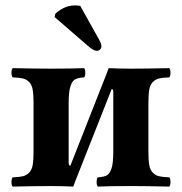

<svg xmlns="http://www.w3.org/2000/svg" viewBox="-20 -688 673 710"><path d="M240.2 -75.2 374 -415Q375.5 -418.9 377.9 -425.5Q380.4 -432.1 381.8 -436Q425.8 -434.1 463.9 -434.1Q520 -434.1 606 -436Q610.4 -431.6 610.4 -418.9Q610.4 -406.2 606 -401.9Q580.6 -400.9 567.6 -397.7Q554.7 -394.5 544.9 -384.5Q535.2 -374.5 532 -356.7Q528.8 -338.9 528.8 -307.1V-127Q528.8 -95.2 532 -77.4Q535.2 -59.6 544.9 -49.6Q554.7 -39.6 567.6 -36.4Q580.6 -33.2 606 -32.2Q610.4 -27.8 610.4 -15.1Q610.4 -2.4 606 2Q522 0 463.9 0Q387.7 0 341.8 2Q337.4 -2.4 337.4 -15.1Q337.4 -27.8 341.8 -32.2Q364.7 -33.7 375.5 -39.8Q386.2 -45.9 392.6 -65.9Q398.9 -85.9 398.9 -127V-347.2Q398.9 -358.9 393.1 -358.9L258.8 -19Q257.3 -15.1 254.9 -8.5Q252.4 -2 251 2Q207 0 168.9 0Q112.8 0 26.9 2Q22.5 -2.4 22.5 -15.1Q22.5 -27.8 26.9 -32.2Q52.2 -33.2 65.2 -36.4Q78.1 -39.6 87.9 -49.6Q97.7 -59.6 100.8 -77.4Q104 -95.2 104 -127V-307.1Q104 -338.9 100.8 -356.7Q97.7 -374.5 87.9 -384.5Q78.1 -394.5 65.2 -397.7Q52.2 -400.9 26.9 -401.9Q22.5 -406.2 22.5 -418.9Q22.5 -431.6 26.9 -436Q110.8 -434.1 168.9 -434.1Q245.1 -434.1 291 -436Q295.4 -431.6 295.4 -418.9Q295.4 -406.2 291 -401.9Q268.1 -400.4 257.3 -394.3Q246.6 -388.2 240.2 -368.2Q233.9 -348.1 233.9 -307.1V-86.9Q233.9 -75.2 240.2 -75.2ZM276.9 -666 346.2 -542Q355 -526.4 355 -516.1Q355 -509.8 349.9 -504.9Q344.7 -500 337.9 -500Q325.7 -500 303.2 -520L182.1 -625L184.1 -636.2Q192.9 -646.5 213.1 -657.2Q233.4 -668 256.8 -668Q269 -668 276.9 -666Z"/></svg>

Font: Common Serif
Style: Bold
Weight: 700
Designer: Philipp H. Poll, Khaled Hosny
Foundry: Stefan Peev, Context Ltd.
Version: Version 1.026